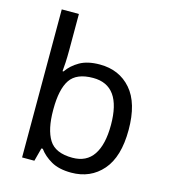

<svg xmlns="http://www.w3.org/2000/svg" viewBox="-114 -851 842 952"><g transform="rotate(15 307.5 -375.0)"><path d="M173 -575Q173 -541 171.5 -511.5Q170 -482 168 -465H173Q196 -499 236 -522Q276 -545 339 -545Q439 -545 499.5 -475.5Q560 -406 560 -268Q560 -130 499 -60Q438 10 339 10Q276 10 236 -13Q196 -36 173 -68H166L148 0H85V-760H173ZM324 -472Q239 -472 206 -423Q173 -374 173 -271V-267Q173 -168 205.5 -115.5Q238 -63 326 -63Q398 -63 433.5 -116Q469 -169 469 -269Q469 -472 324 -472Z"/></g></svg>

Font: Noto Sans Carian
Style: Regular
Weight: 400
Designer: Monotype Design Team
Foundry: Monotype Imaging Inc.
Version: Version 2.002; ttfautohint (v1.8.4.7-5d5b)